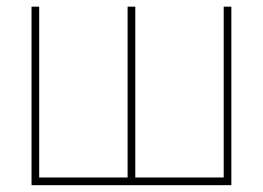

<svg xmlns="http://www.w3.org/2000/svg" viewBox="-20 -542 769 562"><path d="M72.3 -522.5H94.7V-22.5H353.5V-522.5H376V-22.5H634.8V-522.5H657.2V0H72.3Z"/></svg>

Font: Inter 28pt Thin
Style: Regular
Weight: 250
Designer: Rasmus Andersson
Foundry: rsms
Version: Version 4.001;git-66647c0bb